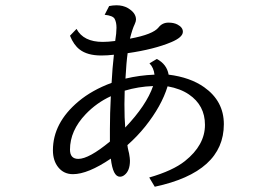

<svg xmlns="http://www.w3.org/2000/svg" viewBox="-20 -649 1040 730"><path d="M271 -539.1Q297.4 -489.7 370.6 -489.7Q391.6 -489.7 418 -493.2Q422.9 -523.4 422.9 -543.5Q422.9 -564 416 -577.1Q409.7 -589.4 377.9 -592.8L395 -626Q409.7 -628.9 422.9 -628.9Q447.3 -628.9 465.3 -618.7Q497.1 -600.6 497.1 -574.7Q497.1 -567.9 492.2 -557.1Q482.9 -538.1 474.1 -502Q562 -518.1 583 -544.9Q597.2 -563 620.6 -563Q641.1 -563 654.8 -555.7Q675.3 -544.9 675.3 -528.3Q675.3 -507.3 631.3 -488.8Q566.4 -461.4 465.3 -446.8Q460.4 -412.6 457 -350.1Q509.8 -362.8 567.4 -365.2Q564.5 -391.6 548.3 -408.2L576.2 -424.8Q614.3 -404.8 621.1 -365.2Q703.1 -355 756.3 -317.4Q831.1 -264.6 831.1 -176.8Q831.1 4.9 568.4 61L547.4 25.9Q637.2 0 683.1 -36.6Q759.3 -97.2 759.3 -174.3Q759.3 -248.5 698.2 -290Q666 -312 617.2 -320.8Q594.2 -245.6 531.7 -167.5Q502.4 -130.9 464.4 -97.2Q465.3 -88.4 468.3 -75.7Q469.7 -70.8 470.7 -65.9Q474.1 -46.9 474.1 -38.1Q474.1 0 453.6 16.1Q445.3 22.9 436 22.9Q409.2 22.9 401.4 -45.9Q314 13.2 257.3 13.2Q223.1 13.2 202.1 -12.2Q181.2 -37.6 181.2 -77.6Q181.2 -182.1 278.8 -263.7Q330.1 -306.6 404.3 -334Q407.2 -389.6 413.1 -440.9Q387.7 -438 365.2 -438Q312 -438 282.7 -460.9Q260.3 -478 246.1 -513.2ZM401.4 -283.2Q347.2 -258.3 305.7 -214.8Q246.1 -152.3 246.1 -80.1Q246.1 -44.9 277.8 -44.9Q317.9 -44.9 397.9 -110.8Q397.9 -139.2 397.9 -157.7Q397.9 -218.3 401.4 -283.2ZM562 -321.8Q505.9 -319.8 454.1 -304.2Q453.1 -280.3 453.1 -252.9Q453.1 -197.8 456.1 -164.1Q536.6 -248.5 562 -321.8Z"/></svg>

Font: BIZ UDMincho
Style: Regular
Weight: 400
Monospace: yes
Designer: TypeBank Co., Ltd.
Foundry: Morisawa Inc.
Version: Version 1.06